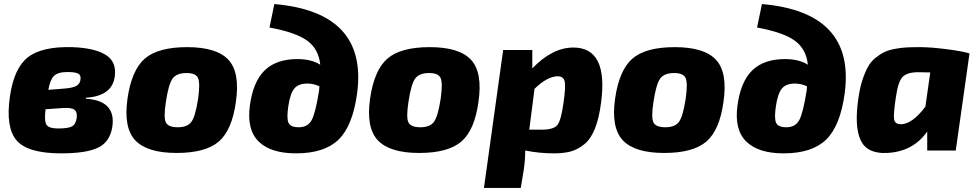

<svg xmlns="http://www.w3.org/2000/svg" viewBox="-20 -744 4838 949"><path d="M405 -261 404 -256Q555 -247 535 -116Q523 -42 464.5 -14Q406 14 282 14Q117 14 62 -50Q7 -114 29 -267Q49 -407 118 -461Q187 -515 337 -511Q448 -507 503 -472.5Q558 -438 547 -364Q533 -269 405 -261ZM219 -300 295 -306Q336 -309 354.5 -318Q373 -327 377 -346Q382 -370 368.5 -379Q355 -388 314 -388Q265 -388 246 -368Q227 -348 219 -300ZM289 -210 205 -204Q198 -145 210 -127Q222 -109 268 -109Q316 -109 335 -119Q354 -129 359 -160Q363 -190 348 -201.5Q333 -213 289 -210Z M905 -511Q1051 -511 1109 -448.5Q1167 -386 1146 -241Q1127 -101 1061.5 -44.5Q996 12 853 12Q708 12 649 -50Q590 -112 610 -255Q630 -397 695.5 -454Q761 -511 905 -511ZM902 -383Q853 -383 833 -355.5Q813 -328 800 -241Q788 -164 799.5 -139.5Q811 -115 859 -115Q907 -115 926.5 -142.5Q946 -170 959 -255Q970 -333 959 -358Q948 -383 902 -383Z M1312 -608 1336 -724Q1799 -684 1745 -282Q1723 -121 1653 -53.5Q1583 14 1443 14Q1318 14 1258.5 -44.5Q1199 -103 1215 -222Q1231 -341 1288.5 -396.5Q1346 -452 1450 -452Q1519 -452 1563 -424Q1555 -502 1498.5 -543Q1442 -584 1312 -608ZM1457 -115Q1502 -115 1521 -151.5Q1540 -188 1557 -296L1559 -317Q1531 -331 1499 -331Q1454 -331 1434 -305.5Q1414 -280 1405 -219Q1396 -159 1406 -137Q1416 -115 1457 -115Z M2104 -511Q2250 -511 2308 -448.5Q2366 -386 2345 -241Q2326 -101 2260.5 -44.5Q2195 12 2052 12Q1907 12 1848 -50Q1789 -112 1809 -255Q1829 -397 1894.5 -454Q1960 -511 2104 -511ZM2101 -383Q2052 -383 2032 -355.5Q2012 -328 1999 -241Q1987 -164 1998.5 -139.5Q2010 -115 2058 -115Q2106 -115 2125.5 -142.5Q2145 -170 2158 -255Q2169 -333 2158 -358Q2147 -383 2101 -383Z M2611 -497V-406Q2710 -509 2814 -509Q2987 -509 2951 -237Q2941 -159 2920.5 -108Q2900 -57 2868 -31Q2836 -5 2801.5 4.5Q2767 14 2718 14Q2646 14 2576 0Q2576 46 2569 94L2554 185H2372L2467 -497ZM2596 -103H2656Q2716 -103 2734.5 -125.5Q2753 -148 2765 -234Q2777 -316 2771 -341.5Q2765 -367 2737 -367Q2686 -367 2622 -305Z M3315 -511Q3461 -511 3519 -448.5Q3577 -386 3556 -241Q3537 -101 3471.5 -44.5Q3406 12 3263 12Q3118 12 3059 -50Q3000 -112 3020 -255Q3040 -397 3105.5 -454Q3171 -511 3315 -511ZM3312 -383Q3263 -383 3243 -355.5Q3223 -328 3210 -241Q3198 -164 3209.5 -139.5Q3221 -115 3269 -115Q3317 -115 3336.5 -142.5Q3356 -170 3369 -255Q3380 -333 3369 -358Q3358 -383 3312 -383Z M3722 -608 3746 -724Q4209 -684 4155 -282Q4133 -121 4063 -53.5Q3993 14 3853 14Q3728 14 3668.5 -44.5Q3609 -103 3625 -222Q3641 -341 3698.5 -396.5Q3756 -452 3860 -452Q3929 -452 3973 -424Q3965 -502 3908.5 -543Q3852 -584 3722 -608ZM3867 -115Q3912 -115 3931 -151.5Q3950 -188 3967 -296L3969 -317Q3941 -331 3909 -331Q3864 -331 3844 -305.5Q3824 -280 3815 -219Q3806 -159 3816 -137Q3826 -115 3867 -115Z M4704 0H4563V-94Q4493 6 4364 12Q4266 17 4234 -51Q4202 -119 4223 -260Q4230 -310 4242.5 -348Q4255 -386 4269.5 -412.5Q4284 -439 4306 -457Q4328 -475 4349 -485.5Q4370 -496 4401 -502Q4432 -508 4459.5 -509.5Q4487 -511 4527 -511Q4580 -511 4658 -501Q4736 -491 4772 -480ZM4578 -386 4518 -387Q4465 -387 4442 -364.5Q4419 -342 4408 -263Q4395 -177 4399.5 -153Q4404 -129 4436 -130Q4491 -133 4554 -217Z"/></svg>

Font: Exo 2.0 Extra Bold
Style: Italic
Weight: 800
Italic angle: -8°
Designer: Natanael Gama
Version: Version 1.001;PS 001.001;hotconv 1.0.70;makeotf.lib2.5.58329